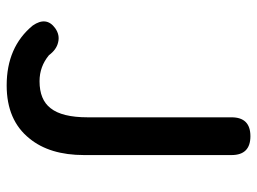

<svg xmlns="http://www.w3.org/2000/svg" viewBox="-120 -656 789 590"><g transform="rotate(90 275.0 -361.5)"><path d="M243 13Q125 13 59 -67Q30 -109 67 -136Q88 -151 111 -145Q133 -140 150 -117Q185 -88 230 -88Q287 -88 313 -122Q341 -157 341 -236V-678Q341 -736 399 -736Q457 -736 457 -678V-480V-225Q457 -119 406 -57Q350 13 243 13Z"/></g></svg>

Font: GenSenRounded JP M
Style: Regular
Weight: 500
Version: Version 1.501;PS 1;hotconv 16.6.51;makeotf.lib2.5.65220